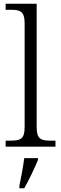

<svg xmlns="http://www.w3.org/2000/svg" viewBox="-20 -780 325 1021"><path d="M10 0H275V-32H254C197 -32 175 -39 175 -105V-760H10V-728H36C87 -728 111 -721 111 -655V-105C111 -39 89 -32 31 -32H10ZM83 208V221H109C133 180 164 113 182 71V61H109C103 107 93 161 83 208Z"/></svg>

Font: Noto Serif Georgian Light
Style: Regular
Weight: 300
Designer: Monotype Design Team, Akaki Razmadze
Foundry: Google LLC
Version: Version 2.003